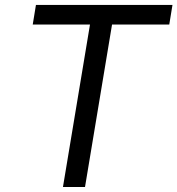

<svg xmlns="http://www.w3.org/2000/svg" viewBox="-20 -747 709 767"><path d="M110.8 -649.1 123.6 -727.3H669L656.2 -649.1H427.6L319.6 0H231.5L339.5 -649.1Z"/></svg>

Font: Inter P
Style: Italic
Weight: 400
Italic angle: -9.40001°
Designer: Rasmus Andersson
Foundry: rsms
Version: Version 3.018;git-588b23468